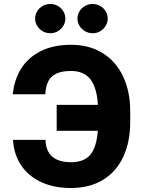

<svg xmlns="http://www.w3.org/2000/svg" viewBox="-20 -944 725 974"><path d="M339.8 -121.1Q407.7 -121.1 439 -159.9Q470.2 -198.7 476.1 -280.3H267.6V-412.1H476.6Q471.7 -499 438.7 -541.5Q405.8 -584 340.8 -584Q293 -584 264.9 -570.1Q236.8 -556.2 224.4 -530.5Q211.9 -504.9 210 -465.8H44.9Q51.8 -538.6 86.7 -595Q121.6 -651.4 185.8 -684.1Q250 -716.8 340.8 -716.8Q431.6 -716.8 499.3 -675.5Q566.9 -634.3 603.8 -557.6Q640.6 -481 640.6 -377.9V-327.1Q640.6 -223.1 604.7 -147.2Q568.8 -71.3 501 -30.8Q433.1 9.8 339.8 9.8Q253.4 9.8 188.5 -20.5Q123.5 -50.8 86.9 -106Q50.3 -161.1 45.9 -234.4H210.9Q212.4 -177.7 245.1 -149.4Q277.8 -121.1 339.8 -121.1ZM158.2 -849.6Q158.2 -869.6 168.5 -886.7Q178.7 -903.8 196.5 -913.8Q214.4 -923.8 235.4 -923.8Q255.9 -923.8 273.4 -913.8Q291 -903.8 301.3 -886.7Q311.5 -869.6 311.5 -849.6Q311.5 -830.1 301.3 -813Q291 -795.9 273.4 -785.6Q255.9 -775.4 235.4 -775.4Q214.4 -775.4 196.5 -785.6Q178.7 -795.9 168.5 -813Q158.2 -830.1 158.2 -849.6ZM373 -849.6Q373 -869.6 383.3 -886.7Q393.6 -903.8 411.4 -913.8Q429.2 -923.8 450.2 -923.8Q470.7 -923.8 488.3 -913.8Q505.9 -903.8 516.1 -886.7Q526.4 -869.6 526.4 -849.6Q526.4 -830.1 516.1 -813Q505.9 -795.9 488.3 -785.6Q470.7 -775.4 450.2 -775.4Q429.2 -775.4 411.4 -785.6Q393.6 -795.9 383.3 -813Q373 -830.1 373 -849.6Z"/></svg>

Font: Pretendard Std ExtraBold
Style: Regular
Weight: 800
Designer: Base glyphs from Inter by Rasmus Andersson; Hangeul glyphs from Noto Sans CJK(Source Han Sans) by Jang Soo-young and Kan
Foundry: Kil Hyung-jin
Version: Version 1.309